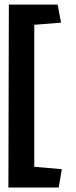

<svg xmlns="http://www.w3.org/2000/svg" viewBox="-20 -633 330 837"><path d="M235.8 184.6 249.5 104.5 129.4 94.2V-524.9L246.1 -534.2L231.4 -612.8H18.6L16.6 184.6Z"/></svg>

Font: Neuton ExtraBold
Style: Regular
Weight: 800
Designer: Brian M Zick
Foundry: Brian M Zick
Version: Version 1.560